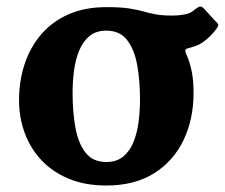

<svg xmlns="http://www.w3.org/2000/svg" viewBox="-20 -557 694 592"><path d="M203.8 -270Q203.8 -305.2 208.3 -339.5Q212.8 -373.7 224.3 -401.5Q235.8 -429.2 256 -445.9Q276.3 -462.5 307.8 -462.5Q349.8 -462.5 372.2 -433.1Q394.7 -403.7 403.2 -355.4Q411.7 -307 411.7 -250Q411.7 -214.8 407.2 -180.5Q402.7 -146.3 391.4 -118.5Q380 -90.8 359.6 -74.1Q339.3 -57.5 307.8 -57.5Q265.8 -57.5 243.3 -86.9Q220.8 -116.3 212.3 -164.6Q203.8 -213 203.8 -270ZM307.8 -535Q241.8 -535 191.5 -512.9Q141.2 -490.8 107.2 -451.3Q73.2 -411.7 56 -359.6Q38.7 -307.5 38.7 -247.5Q38.7 -195 56 -147.6Q73.2 -100.2 107.2 -63.7Q141.2 -27.2 191.5 -6.1Q241.8 15 307.8 15Q395.8 15 455.6 -23Q515.5 -61 546.1 -125.5Q576.8 -190 576.8 -270Q576.8 -312.8 570.1 -341.5Q563.5 -370.2 556 -386Q549.5 -400.5 551.8 -404Q554 -407.5 574.5 -412.5Q595 -417.5 614.5 -433.6Q634 -449.7 648 -469Q654.3 -478 652.9 -481.6Q651.5 -485.2 643.5 -492.5L607 -532.5Q599.3 -539.3 592.1 -535.3Q585 -531.3 575.5 -523.5Q565.8 -515.3 547.6 -512.1Q529.5 -509 512.5 -509Q478.5 -509 458.5 -513Q438.5 -517 421 -522Q403.5 -527 378.1 -531Q352.8 -535 307.8 -535Z"/></svg>

Font: Besley
Style: Regular
Weight: 400
Designer: Owen Earl
Foundry: indestructible type*
Version: Version 4.000